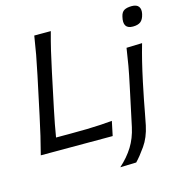

<svg xmlns="http://www.w3.org/2000/svg" viewBox="-130 -851 1114 1166"><g transform="rotate(-15 427.0 -268.0)"><path d="M35 0Q50.5 -59.5 63.5 -114.2Q76.5 -169 90.5 -235.5L141 -473Q155.5 -541 165.8 -597.2Q176 -653.5 185 -713H289Q272.5 -653.5 259.2 -597.2Q246 -541 231.5 -472.5L184.5 -250Q174.5 -202.5 166.8 -161.8Q159 -121 152.5 -80.5H246.5Q303.5 -80.5 347.2 -81.5Q391 -82.5 428.8 -84.8Q466.5 -87 506 -90.5L487 0ZM482.5 195Q534.5 148.5 566.8 96.5Q599 44.5 613.5 -22L655.5 -219L666 -268.5Q680.5 -335.5 689.8 -388.2Q699 -441 707 -496L805.5 -499Q789.5 -443.5 776.5 -390.2Q763.5 -337 749 -269Q736.5 -211 728 -166.5Q719.5 -122 712.5 -84.5Q705.5 -47 698 -10Q682.5 62.5 647.5 112.2Q612.5 162 583.5 192ZM778.5 -610.5Q713.5 -610.5 732 -686Q738 -713 755.2 -722.8Q772.5 -732.5 803 -732.5Q833.5 -732.5 845.8 -715.8Q858 -699 851.5 -669.5Q844 -636.5 827 -623.5Q810 -610.5 778.5 -610.5Z"/></g></svg>

Font: Commissioner Flair
Style: Italic
Weight: 400
Italic angle: -12°
Designer: Kostas Bartsokas
Foundry: Kostas Bartsokas
Version: Version 1.000; ttfautohint (v1.8.3)